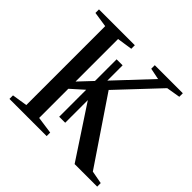

<svg xmlns="http://www.w3.org/2000/svg" viewBox="-162 -824 993 993"><g transform="rotate(45 335.0 -327.5)"><path d="M670.4 0H505.4L319.8 -282.2V-116.7H275.9V-314L207 -252.4V-39.1L300.8 -25.9V0H28.8V-25.9L112.8 -39.1V-616.2L28.8 -628.9V-654.8H291V-628.9L207 -616.2V-305.2L275.9 -378.4V-536.6H319.8V-424.8L499.5 -616.2L437 -628.9V-654.8H642.1V-628.9L566.4 -616.2L358.9 -395.5L599.6 -39.1L670.4 -25.9Z"/></g></svg>

Font: Times New Roman
Style: Regular
Weight: 400
Designer: Steve Matteson
Foundry: Ascender Corporation
Version: Version 2.00.3